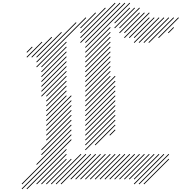

<svg xmlns="http://www.w3.org/2000/svg" viewBox="-20 -1310 1330 1406"><path d="M142.9 40 504.3 -321.4 500 -325.7 138.6 35.7ZM142.9 75.7 504.3 -285.7 500 -290 138.6 71.4ZM178.6 75.7 468.6 -214.3 464.3 -218.6 174.3 71.4ZM250 40 468.6 -178.6 464.3 -182.9 245.7 35.7ZM285.7 40 468.6 -142.9 464.3 -147.1 281.4 35.7ZM321.4 40 504.3 -142.9 500 -147.1 317.1 35.7ZM357.1 40 575.7 -178.6 571.4 -182.9 352.9 35.7ZM392.9 40 611.4 -178.6 607.1 -182.9 388.6 35.7ZM428.6 40 647.1 -178.6 642.9 -182.9 424.3 35.7ZM500 4.3 682.9 -178.6 678.6 -182.9 495.7 0ZM535.7 4.3 718.6 -178.6 714.3 -182.9 531.4 0ZM571.4 4.3 754.3 -178.6 750 -182.9 567.1 0ZM607.1 4.3 790 -178.6 785.7 -182.9 602.9 0ZM642.9 4.3 825.7 -178.6 821.4 -182.9 638.6 0ZM678.6 4.3 861.4 -178.6 857.1 -182.9 674.3 0ZM714.3 4.3 897.1 -178.6 892.9 -182.9 710 0ZM750 4.3 932.9 -178.6 928.6 -182.9 745.7 0ZM785.7 4.3 968.6 -178.6 964.3 -182.9 781.4 0ZM821.4 4.3 1004.3 -178.6 1000 -182.9 817.1 0ZM857.1 4.3 1040 -178.6 1035.7 -182.9 852.9 0ZM892.9 4.3 1075.7 -178.6 1071.4 -182.9 888.6 0ZM928.6 4.3 1111.4 -178.6 1107.1 -182.9 924.3 0ZM964.3 4.3 1147.1 -178.6 1142.9 -182.9 960 0ZM964.3 40 1182.9 -178.6 1178.6 -182.9 960 35.7ZM1000 40 1218.6 -178.6 1214.3 -182.9 995.7 35.7ZM1035.7 40 1218.6 -142.9 1214.3 -147.1 1031.4 35.7ZM250 -102.9 504.3 -357.1 500 -361.4 245.7 -107.1ZM285.7 -174.3 504.3 -392.9 500 -397.1 281.4 -178.6ZM285.7 -210 504.3 -428.6 500 -432.9 281.4 -214.3ZM321.4 -281.4 504.3 -464.3 500 -468.6 317.1 -285.7ZM321.4 -317.1 504.3 -500 500 -504.3 317.1 -321.4ZM321.4 -352.9 504.3 -535.7 500 -540 317.1 -357.1ZM321.4 -388.6 504.3 -571.4 500 -575.7 317.1 -392.9ZM321.4 -424.3 504.3 -607.1 500 -611.4 317.1 -428.6ZM321.4 -460 468.6 -607.1 464.3 -611.4 317.1 -464.3ZM321.4 -495.7 468.6 -642.9 464.3 -647.1 317.1 -500ZM321.4 -531.4 468.6 -678.6 464.3 -682.9 317.1 -535.7ZM321.4 -567.1 468.6 -714.3 464.3 -718.6 317.1 -571.4ZM285.7 -602.9 468.6 -785.7 464.3 -790 281.4 -607.1ZM285.7 -638.6 468.6 -821.4 464.3 -825.7 281.4 -642.9ZM285.7 -674.3 468.6 -857.1 464.3 -861.4 281.4 -678.6ZM285.7 -710 468.6 -892.9 464.3 -897.1 281.4 -714.3ZM285.7 -745.7 468.6 -928.6 464.3 -932.9 281.4 -750ZM285.7 -781.4 468.6 -964.3 464.3 -968.6 281.4 -785.7ZM285.7 -817.1 468.6 -1000 464.3 -1004.3 281.4 -821.4ZM250 -817.1 611.4 -1178.6 607.1 -1182.9 245.7 -821.4ZM250 -852.9 540 -1142.9 535.7 -1147.1 245.7 -857.1ZM321.4 -602.9 468.6 -750 464.3 -754.3 317.1 -607.1ZM178.6 -924.3 218.6 -964.3 214.3 -968.6 174.3 -928.6ZM178.6 -888.6 290 -1000 285.7 -1004.3 174.3 -892.9ZM214.3 -888.6 361.4 -1035.7 357.1 -1040 210 -892.9ZM250 -888.6 432.9 -1071.4 428.6 -1075.7 245.7 -892.9ZM571.4 -1102.9 682.9 -1214.3 678.6 -1218.6 567.1 -1107.1ZM571.4 -1067.1 754.3 -1250 750 -1254.3 567.1 -1071.4ZM571.4 -1031.4 825.7 -1285.7 821.4 -1290 567.1 -1035.7ZM571.4 -995.7 861.4 -1285.7 857.1 -1290 567.1 -1000ZM607.1 -995.7 897.1 -1285.7 892.9 -1290 602.9 -1000ZM607.1 -960 932.9 -1285.7 928.6 -1290 602.9 -964.3ZM607.1 -924.3 790 -1107.1 785.7 -1111.4 602.9 -928.6ZM607.1 -888.6 790 -1071.4 785.7 -1075.7 602.9 -892.9ZM607.1 -852.9 790 -1035.7 785.7 -1040 602.9 -857.1ZM607.1 -817.1 790 -1000 785.7 -1004.3 602.9 -821.4ZM607.1 -781.4 790 -964.3 785.7 -968.6 602.9 -785.7ZM607.1 -745.7 790 -928.6 785.7 -932.9 602.9 -750ZM607.1 -710 790 -892.9 785.7 -897.1 602.9 -714.3ZM607.1 -674.3 790 -857.1 785.7 -861.4 602.9 -678.6ZM607.1 -638.6 790 -821.4 785.7 -825.7 602.9 -642.9ZM607.1 -602.9 790 -785.7 785.7 -790 602.9 -607.1ZM607.1 -567.1 790 -750 785.7 -754.3 602.9 -571.4ZM607.1 -531.4 825.7 -750 821.4 -754.3 602.9 -535.7ZM607.1 -495.7 825.7 -714.3 821.4 -718.6 602.9 -500ZM607.1 -460 825.7 -678.6 821.4 -682.9 602.9 -464.3ZM607.1 -424.3 825.7 -642.9 821.4 -647.1 602.9 -428.6ZM607.1 -388.6 825.7 -607.1 821.4 -611.4 602.9 -392.9ZM607.1 -352.9 825.7 -571.4 821.4 -575.7 602.9 -357.1ZM607.1 -317.1 825.7 -535.7 821.4 -540 602.9 -321.4ZM607.1 -281.4 825.7 -500 821.4 -504.3 602.9 -285.7ZM607.1 -245.7 825.7 -464.3 821.4 -468.6 602.9 -250ZM607.1 -210 825.7 -428.6 821.4 -432.9 602.9 -214.3ZM678.6 -245.7 825.7 -392.9 821.4 -397.1 674.3 -250ZM785.7 -317.1 825.7 -357.1 821.4 -361.4 781.4 -321.4ZM821.4 -1138.6 932.9 -1250 928.6 -1254.3 817.1 -1142.9ZM821.4 -1102.9 968.6 -1250 964.3 -1254.3 817.1 -1107.1ZM857.1 -1102.9 1004.3 -1250 1000 -1254.3 852.9 -1107.1ZM857.1 -1067.1 1004.3 -1214.3 1000 -1218.6 852.9 -1071.4ZM892.9 -1067.1 1040 -1214.3 1035.7 -1218.6 888.6 -1071.4ZM892.9 -1031.4 1075.7 -1214.3 1071.4 -1218.6 888.6 -1035.7ZM928.6 -1031.4 1075.7 -1178.6 1071.4 -1182.9 924.3 -1035.7ZM964.3 -1031.4 1111.4 -1178.6 1107.1 -1182.9 960 -1035.7ZM964.3 -995.7 1147.1 -1178.6 1142.9 -1182.9 960 -1000ZM1000 -995.7 1182.9 -1178.6 1178.6 -1182.9 995.7 -1000ZM1035.7 -995.7 1218.6 -1178.6 1214.3 -1182.9 1031.4 -1000ZM1071.4 -995.7 1254.3 -1178.6 1250 -1182.9 1067.1 -1000ZM1142.9 -1031.4 1290 -1178.6 1285.7 -1182.9 1138.6 -1035.7ZM1214.3 -1067.1 1254.3 -1107.1 1250 -1111.4 1210 -1071.4Z"/></svg>

Font: Gossip High Needlepoint
Style: Regular
Weight: 100
Width: 7
Designer: Deborah Khodanovich
Version: Version 1.001;Glyphs 3.3.1 (3343)